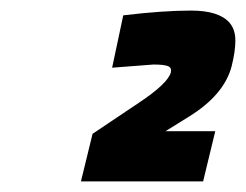

<svg xmlns="http://www.w3.org/2000/svg" viewBox="-20 -821 465 363"><path d="M213 -792Q288 -801 341 -801Q394 -801 414 -778Q425 -765 425 -744.5Q425 -724 418 -696Q404 -642 338 -601L293 -573H387L364 -478H133L155 -568L243 -627Q297 -663 303 -684Q305 -693 297.5 -696Q290 -699 270 -699L192 -693Z"/></svg>

Font: Titillium Web
Style: Bold Italic
Weight: 700
Italic angle: -13°
Version: Version 1.001;PS 57.000;hotconv 1.0.70;makeotf.lib2.5.55311